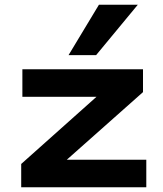

<svg xmlns="http://www.w3.org/2000/svg" viewBox="-20 -795 691 815"><path d="M70 0V-99L441 -430L445 -384H75V-501H587V-404L214 -73L210 -117H601V0ZM271 -561 400 -775H565L388 -561Z"/></svg>

Font: Nunito Sans 7pt Expanded
Style: Bold
Weight: 700
Width: 7
Designer: Vernon Adams
Foundry: Vernon Adams
Version: Version 3.101;gftools[0.9.27]